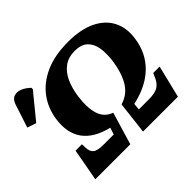

<svg xmlns="http://www.w3.org/2000/svg" viewBox="-259 -961 1195 1195"><g transform="rotate(-45 338.5 -363.5)"><path d="M-31 0 8 -213H64L65 -180Q67 -147 85.5 -131.5Q104 -116 158 -116H247L262 -161Q30 -217 62 -439Q74 -521 121.5 -585.5Q169 -650 252 -687.5Q335 -725 454 -725Q566 -725 639 -689Q712 -653 743.5 -590Q775 -527 763 -445Q748 -334 674 -261Q600 -188 472 -160L468 -116H555Q609 -116 635 -131Q661 -146 677 -180L692 -213H748L696 0H389L414 -214Q482 -234 517.5 -293Q553 -352 566 -444Q574 -506 566 -553.5Q558 -601 528.5 -628.5Q499 -656 443 -656Q387 -656 349.5 -628.5Q312 -601 290 -553.5Q268 -506 259 -444Q246 -352 264.5 -293Q283 -234 341 -214L277 0ZM-44 -507 -103 -527 -53 -679Q-42 -714 -17 -723Q8 -732 37 -720Q66 -708 91 -683L90 -671Z"/></g></svg>

Font: Noto Serif ExtraBold
Style: Italic
Weight: 800
Italic angle: -12°
Designer: Monotype Design Team
Foundry: Monotype Imaging Inc.
Version: Version 2.013